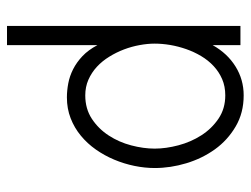

<svg xmlns="http://www.w3.org/2000/svg" viewBox="-104 -606 719 551"><g transform="rotate(-90 255.5 -330.5)"><path d="M401.4 0V-79.6Q377.9 -37.6 340.3 -14.2Q302.7 9.3 257.3 9.3Q207 9.3 168 -13.7Q128.9 -36.6 102.5 -73.2Q76.2 -109.9 62.5 -155.3Q48.8 -200.7 48.8 -246.1Q48.8 -274.4 54.9 -304.2Q61 -334 72.8 -362.1Q84.5 -390.1 101.8 -414.8Q119.1 -439.5 141.6 -458Q164.1 -476.6 191.7 -487.3Q219.2 -498 251.5 -498Q271 -498 291.7 -494.1Q312.5 -490.2 332.3 -480.2Q352.1 -470.2 369.9 -453.4Q387.7 -436.5 401.4 -410.6V-669.9H456.5V0ZM104.5 -246.1Q104.5 -213.9 114 -178Q123.5 -142.1 142.6 -112.3Q161.6 -82.5 190.4 -63Q219.2 -43.5 257.3 -43.5Q283.2 -43.5 304 -52.5Q324.7 -61.5 341.3 -76.9Q357.9 -92.3 370.1 -112.8Q382.3 -133.3 390.1 -155.8Q397.9 -178.2 401.9 -201.4Q405.8 -224.6 405.8 -246.1Q405.8 -266.6 401.6 -289.3Q397.5 -312 389.2 -334Q380.9 -356 368.4 -376.2Q356 -396.5 339.4 -411.9Q322.8 -427.2 302.2 -436.3Q281.7 -445.3 257.3 -445.3Q218.8 -445.3 189.9 -426.3Q161.1 -407.2 142.1 -377.9Q123 -348.6 113.8 -313.5Q104.5 -278.3 104.5 -246.1Z"/></g></svg>

Font: SaysetthaMai
Style: Regular
Weight: 400
Designer: John M. Durdin
Foundry: Lao Script for Windows
Version: Version 1.101